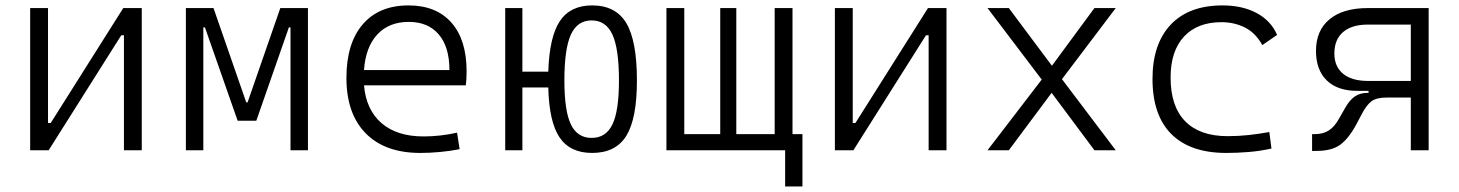

<svg xmlns="http://www.w3.org/2000/svg" viewBox="-20 -547 5313 699"><path d="M89.8 0V-517.6H154.8V-99.1H164.6L428.7 -517.6H496.1V0H431.2V-418.5H421.4L157.2 0Z M656.7 0V-517.6H757.3L876.5 -174.3H881.3L1000.5 -517.6H1101.1V0H1037.6V-447.3H1031.7L913.1 -107.4H845.2L726.1 -447.3H720.2V0Z M1510.3 9.8Q1381.8 9.8 1311.5 -61.5Q1241.2 -132.8 1241.2 -263.7Q1241.2 -389.2 1300.5 -458.3Q1359.9 -527.3 1467.3 -527.3Q1567.9 -527.3 1623.3 -464.8Q1678.7 -402.3 1678.7 -287.1Q1678.7 -256.8 1675.8 -236.3H1305.2Q1313 -147 1369.1 -98.6Q1425.3 -50.3 1522 -50.3Q1582.5 -50.3 1644 -64L1653.3 -3.9Q1619.1 2.9 1582 6.3Q1544.9 9.8 1510.3 9.8ZM1305.2 -292H1616.2Q1616.2 -376 1577.4 -421.6Q1538.6 -467.3 1468.3 -467.3Q1396 -467.3 1353.5 -421.4Q1311 -375.5 1305.2 -292Z M2135.7 9.8Q2055.2 9.8 2017.1 -46.9Q1979 -103.5 1976.1 -228.5H1881.8V0H1819.3V-517.6H1881.8V-286.1H1976.1Q1980 -412.6 2018.1 -470Q2056.2 -527.3 2135.7 -527.3Q2221.7 -527.3 2260.3 -462.6Q2298.8 -397.9 2298.8 -253.9Q2298.8 -115.2 2260.3 -52.7Q2221.7 9.8 2135.7 9.8ZM2133.8 -44.9Q2186 -44.9 2209.7 -94.2Q2233.4 -143.6 2233.4 -253.9Q2233.4 -369.1 2209.7 -420.9Q2186 -472.7 2133.8 -472.7Q2082 -472.7 2058.3 -420.9Q2034.7 -369.1 2034.7 -253.9Q2034.7 -143.6 2058.3 -94.2Q2082 -44.9 2133.8 -44.9Z M2406.2 0V-517.6H2471.2V-58.6H2602.1V-517.6H2660.6V-58.6H2800.3V-517.6H2865.2V-58.6H2901.4V131.8H2838.4V0Z M3019.5 0V-517.6H3084.5V-99.1H3094.2L3358.4 -517.6H3425.8V0H3360.8V-418.5H3351.1L3086.9 0Z M3575.2 0 3772.5 -257.3 3575.2 -517.6H3652.8L3809.6 -307.6L3964.4 -517.6H4042L3846.2 -258.8L4042 0H3964.4L3808.6 -209L3652.8 0Z M4444.3 9.8Q4313.5 9.8 4244.6 -58.8Q4175.8 -127.4 4175.8 -259.8Q4175.8 -386.7 4241.9 -457Q4308.1 -527.3 4430.7 -527.3Q4503.4 -527.3 4555.4 -499.3Q4607.4 -471.2 4629.4 -419.9L4575.7 -382.8Q4550.8 -427.7 4512 -447Q4473.1 -466.3 4426.8 -466.3Q4339.4 -466.3 4290.5 -413.8Q4241.7 -361.3 4241.7 -264.6Q4241.7 -159.7 4294.9 -105.5Q4348.1 -51.3 4449.7 -51.3Q4488.3 -51.3 4526.4 -55.4Q4564.5 -59.6 4601.1 -66.4L4608.9 -6.3Q4568.8 2.9 4526.9 6.3Q4484.9 9.8 4444.3 9.8Z M4920.4 -216.3Q4849.1 -216.3 4810.1 -254.4Q4771 -292.5 4771 -361.8Q4771 -436 4820.3 -476.8Q4869.6 -517.6 4959.5 -517.6H5181.2V0H5116.2V-191.9H5028.8Q4992.2 -191.9 4974.1 -179Q4956.1 -166 4939.9 -135.7L4918.9 -96.2Q4890.6 -43 4859.6 -20.3Q4828.6 2.4 4773.4 2.4H4756.8V-58.6H4765.1Q4796.9 -58.6 4817.6 -72Q4838.4 -85.4 4854.5 -114.3L4877 -153.8Q4893.1 -182.6 4912.4 -195.8Q4931.6 -209 4959.5 -209H4962.4V-216.3ZM5116.2 -252.4V-457.5H4959.5Q4901.4 -457.5 4869.6 -430.2Q4837.9 -402.8 4837.9 -352.5Q4837.9 -304.7 4869.6 -278.6Q4901.4 -252.4 4959.5 -252.4Z"/></svg>

Font: Cascadia Mono PL Light
Style: Regular
Weight: 300
Monospace: yes
Designer: Aaron Bell
Foundry: Saja Typeworks
Version: Version 2404.023; ttfautohint (v1.8.4)